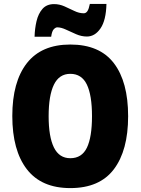

<svg xmlns="http://www.w3.org/2000/svg" viewBox="-20 -953 720 983"><path d="M636 -358Q636 -183 563 -86.5Q490 10 340 10Q192 10 117.5 -86.5Q43 -183 43 -359Q43 -534 117.5 -629.5Q192 -725 340 -725Q490 -725 563 -629.5Q636 -534 636 -358ZM229 -358Q229 -253 256 -198Q283 -143 340 -143Q399 -143 425 -197Q451 -251 451 -358Q451 -466 424.5 -520.5Q398 -575 340 -575Q283 -575 256 -519.5Q229 -464 229 -358ZM157 -765Q158 -806 167 -844.5Q176 -883 197.5 -907.5Q219 -932 257 -932Q284 -932 310 -920.5Q336 -909 360.5 -897Q385 -885 409 -885Q420 -885 427.5 -896Q435 -907 440 -933H525Q523 -849 494.5 -807.5Q466 -766 425 -766Q397 -766 369.5 -778Q342 -790 317.5 -801.5Q293 -813 273 -813Q265 -813 255.5 -803.5Q246 -794 242 -765Z"/></svg>

Font: Noto Sans Bengali Condensed Black
Style: Regular
Weight: 900
Width: 3
Designer: Joana Ranito - Universal Thirst; Jelle Bosma - Monotype Design Team
Foundry: Universal Thirst ehf.
Version: Version 3.000; ttfautohint (v1.8.4.7-5d5b)